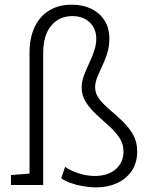

<svg xmlns="http://www.w3.org/2000/svg" viewBox="-20 -792 657 822"><path d="M391.6 10.3Q363.8 10.3 334 4.9Q304.2 -0.5 279.8 -9.5Q255.4 -18.6 242.2 -29.3L258.8 -77.6Q279.3 -62.5 315.2 -50.5Q351.1 -38.6 384.8 -38.6Q442.9 -38.6 475.8 -67.9Q508.8 -97.2 508.8 -144Q508.8 -176.3 490.7 -202.9Q472.7 -229.5 445.8 -253.4Q418.9 -277.3 392.3 -302Q365.7 -326.7 347.7 -354.7Q329.6 -382.8 329.6 -417.5Q329.6 -441.9 338.9 -467.3Q348.1 -492.7 360.8 -519.3Q373.5 -545.9 382.8 -573Q392.1 -600.1 392.1 -626.5Q392.1 -668.5 364.3 -695.8Q336.4 -723.1 289.6 -723.1Q233.4 -723.1 199.2 -682.1Q165 -641.1 165 -565.4V0H26.9V-42.5L106.4 -48.8V-565.4Q106.4 -631.3 128.9 -677.5Q151.4 -723.6 191.7 -747.8Q231.9 -772 287.1 -772Q334 -772 370.1 -754.6Q406.2 -737.3 427.2 -704.8Q448.2 -672.4 448.2 -626.5Q448.2 -592.8 439 -563.7Q429.7 -534.7 417.7 -509.3Q405.8 -483.9 396.5 -461.2Q387.2 -438.5 387.2 -418Q387.2 -391.1 405.5 -367.7Q423.8 -344.2 450.7 -321.5Q477.5 -298.8 504.4 -273.2Q531.2 -247.6 549.3 -216.3Q567.4 -185.1 567.4 -144Q567.4 -94.7 543.9 -60.3Q520.5 -25.9 480.7 -7.8Q440.9 10.3 391.6 10.3Z"/></svg>

Font: Roboto Slab LO Light
Style: Regular
Weight: 300
Designer: Google
Version: Version 2.000